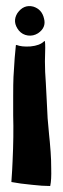

<svg xmlns="http://www.w3.org/2000/svg" viewBox="-20 -365 210 641"><path d="M107 -254Q91 -244 73 -246.5Q55 -249 43 -263Q20 -292 38 -321Q59 -351 91 -343Q120 -334 127 -303Q135 -273 107 -254ZM136 -30 139 30 144 86Q146 102 149 142Q151 168 151 198Q152 235 148 254Q148 256 147 256Q122 256 87 252Q45 248 20 243Q18 243 18 242Q21 201 22 173Q26 89 24 20V-44Q24 -87 25 -108Q29 -181 33 -214Q34 -215 35 -215Q52 -208 82 -210Q113 -213 127 -227Q127 -228 128 -228H129Q130 -227 130 -226Q132 -217 130 -160Q130 -126 133 -88Z"/></svg>

Font: Tovari Sans
Style: Bold
Weight: 700
Designer: Verneri Kontto, Denis Ignatov
Foundry: Verneri Kontto
Version: Version 1.10 May 7, 2019